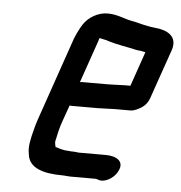

<svg xmlns="http://www.w3.org/2000/svg" viewBox="-47 -597 663 702"><g transform="rotate(5 284.5 -246.5)"><path d="M344 -294H250C247 -294 244 -294 241 -293L295 -449C296 -451 296 -455 299 -460C312 -456 322 -456 334 -451C367 -441 404 -436 438 -428L455 -426C459 -425 463 -424 468 -423H470L426 -296H407C394 -296 359 -294 344 -294ZM376 -206H430C441 -205 453 -209 469 -218C485 -227 496 -240 502 -257L566 -441C581 -490 544 -511 497 -515L481 -517L466 -520C447 -523 428 -530 408 -533C379 -539 355 -552 320 -552C285 -552 250 -531 232 -503C224 -491 211 -465 205 -449L99 -142C95 -129 91 -118 89 -108C79 -70 72 -40 78 -14C83 35 135 52 206 52C217 52 225 54 236 54H328C333 54 336 56 340 57C363 65 394 45 406 25C433 -18 397 -36 359 -36H258C251 -37 245 -38 237 -38C233 -38 228 -38 222 -39C202 -39 188 -45 173 -49C172 -54 168 -65 171 -74C176 -96 180 -118 189 -143L211 -205C214 -204 216 -204 219 -204H313C328 -204 362 -206 376 -206Z"/></g></svg>

Font: Electronic
Style: BlkSuIt
Weight: 900
Version: Version 1.011